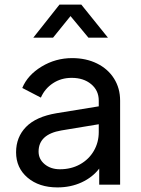

<svg xmlns="http://www.w3.org/2000/svg" viewBox="-20 -804 615 836"><path d="M50 -141Q50 -207 93.5 -251.5Q137 -296 226 -311L410 -341V-366Q410 -410 377 -437.5Q344 -465 292 -465Q246 -465 210.5 -441.5Q175 -418 158 -379L77 -421Q100 -477 161 -514Q222 -551 294 -551Q355 -551 402.5 -527.5Q450 -504 476.5 -462Q503 -420 503 -366V0H412V-70Q383 -32 335.5 -10Q288 12 230 12Q150 12 100 -30.5Q50 -73 50 -141ZM241 -67Q290 -67 328.5 -88.5Q367 -110 388.5 -147Q410 -184 410 -229V-263L247 -236Q148 -219 148 -144Q148 -111 174.5 -89Q201 -67 241 -67ZM239 -784H334L450 -640H365L287 -734L211 -640H125Z"/></svg>

Font: Eudoxus Sans Medium
Style: Regular
Weight: 500
Designer: Stijn de Vries
Foundry: tokotype
Version: Version 2.005